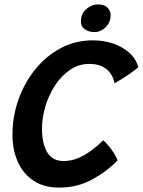

<svg xmlns="http://www.w3.org/2000/svg" viewBox="-20 -846 648 871"><path d="M513.5 -118.5Q464 -67.5 397.2 -31.2Q330.5 5 248 5Q177 5 129.8 -27.8Q82.5 -60.5 59.5 -115Q36.5 -169.5 36.5 -234Q36.5 -318 64 -395Q91.5 -472 140.8 -532.5Q190 -593 256.5 -628Q323 -663 401 -663Q449.5 -663 492.2 -648.8Q535 -634.5 565.8 -607.2Q596.5 -580 607.5 -541Q595 -530 575 -515.8Q555 -501.5 534.5 -488.8Q514 -476 499.5 -468Q498.5 -474.5 493.8 -488.8Q489 -503 477 -518.5Q465 -534 442.5 -545Q420 -556 384.5 -556Q337 -556 297.8 -529.2Q258.5 -502.5 230 -459Q201.5 -415.5 186 -364Q170.5 -312.5 170.5 -262Q170.5 -195.5 194 -155.5Q217.5 -115.5 268 -115.5Q305 -115.5 338 -130.2Q371 -145 399 -166.8Q427 -188.5 448.5 -209.5Q459.5 -200.5 473 -184Q486.5 -167.5 497.8 -149.5Q509 -131.5 513.5 -118.5ZM426 -826Q452.5 -826 467.2 -811.8Q482 -797.5 482 -776Q482 -755.5 471.5 -738.2Q461 -721 444.5 -710.8Q428 -700.5 409.5 -700.5Q382.5 -700.5 364.8 -713Q347 -725.5 347 -748.5Q347 -784 371.5 -805Q396 -826 426 -826Z"/></svg>

Font: Grandstander Thin Medium
Style: Italic
Weight: 500
Italic angle: -15°
Version: Version 1.200